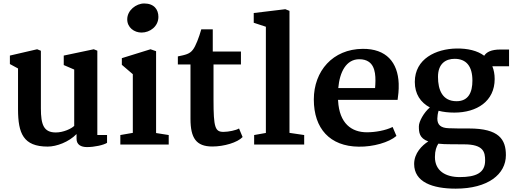

<svg xmlns="http://www.w3.org/2000/svg" viewBox="-20 -849 3015 1128"><path d="M85.9 -205.6C86.4 -65.9 116.7 12.2 260.3 12.2C312 12.2 384.3 -14.6 429.7 -61.5V-33.7C429.7 1 455.6 15.1 491.2 15.1C534.7 15.1 588.4 3.4 608.9 -9.8V-55.7H551.8V-551.3L530.8 -559.6L354.5 -522.5V-466.8L416 -440.4V-109.4C399.4 -92.8 352.1 -70.8 308.1 -70.8C236.8 -70.8 220.2 -116.2 220.2 -212.4V-550.8L198.2 -559.6L38.1 -522.5V-472.7L85.9 -446.8Z M811.5 -657.7C861.3 -657.7 910.6 -693.8 910.6 -750C910.6 -793 885.3 -828.6 827.1 -828.6C779.8 -828.6 727.5 -788.6 727.5 -735.4C727.5 -687 768.6 -657.7 811.5 -657.7ZM687 0H971.2V-55.7L897 -67.4V-548.3L864.3 -559.6L695.8 -507.3V-468.3L760.3 -413.1V-68.4L687 -55.7Z M1099.1 -150.9C1099.1 -37.6 1132.8 11.7 1227.5 11.7C1296.4 11.7 1375 -11.7 1405.3 -43.9L1384.3 -94.2C1367.2 -83.5 1322.3 -74.2 1293 -74.2C1244.1 -74.2 1234.4 -98.6 1234.4 -262.7V-470.2H1395.5V-546.4H1230V-676.8H1162.6C1149.4 -629.9 1129.4 -577.1 1113.3 -557.1C1094.7 -531.7 1069.8 -526.9 1024.9 -517.6V-470.2H1099.1Z M1473.1 0H1767.1V-55.7L1680.7 -68.4V-785.2L1656.2 -794.9L1470.7 -772.5V-715.3L1542 -691.9V-67.9L1473.1 -55.7Z M1823.7 -264.6C1823.7 -93.3 1918.5 10.7 2086.9 12.7C2172.4 14.2 2264.6 -12.2 2309.1 -50.3L2286.6 -103C2245.1 -82.5 2184.6 -71.8 2135.7 -71.8C2045.4 -71.8 1973.6 -123.5 1966.3 -257.3C1966.3 -258.8 1965.8 -260.3 1965.8 -262.2H2315.9C2319.3 -287.6 2323.7 -317.9 2322.3 -358.4C2317.4 -481.9 2250 -563.5 2110.4 -562C1935.1 -560.5 1823.7 -431.6 1823.7 -264.6ZM1967.3 -331.5C1975.6 -425.8 2013.7 -501 2090.8 -501C2114.3 -501 2132.3 -495.6 2146 -486.3C2189.9 -457 2188 -387.2 2183.6 -331.5Z M2413.1 114.3C2413.1 220.7 2520.5 259.3 2657.2 259.3C2847.7 259.3 2952.1 174.3 2952.1 62.5C2952.1 -29.3 2912.6 -94.2 2735.4 -94.2C2685.1 -94.2 2646 -94.2 2615.7 -95.7C2570.8 -97.2 2549.3 -114.7 2549.3 -152.3C2549.3 -164.6 2551.8 -182.1 2556.6 -198.2C2584.5 -190.9 2615.7 -187.5 2649.4 -187.5C2781.2 -187.5 2886.2 -253.9 2886.2 -384.8C2886.2 -413.1 2881.3 -438 2872.6 -459.5H2970.7V-558.1H2920.4C2864.7 -558.1 2837.9 -542.5 2824.7 -521.5C2784.2 -551.8 2727.1 -564.9 2662.1 -564C2541.5 -562 2417 -503.9 2417 -367.7C2417 -296.4 2450.7 -247.1 2505.4 -217.8C2470.2 -188 2440.9 -135.3 2440.9 -106.9C2440.9 -72.8 2442.4 -37.6 2496.1 -18.1C2459.5 4.9 2413.1 50.8 2413.1 114.3ZM2662.1 -254.4C2579.6 -254.4 2553.2 -319.8 2553.2 -397.5C2553.2 -476.6 2600.1 -503.4 2650.9 -503.4C2719.7 -503.4 2755.4 -459.5 2755.4 -375.5C2755.4 -306.2 2731.9 -254.4 2662.1 -254.4ZM2535.2 73.7C2535.2 35.2 2544.4 11.7 2555.2 -4.9C2576.2 -2.4 2601.1 -1.5 2629.9 -1.5L2705.6 -1C2820.8 -1 2830.1 43.9 2830.1 94.2C2830.1 167 2775.9 191.4 2680.7 191.4C2599.1 191.4 2535.2 155.8 2535.2 73.7Z"/></svg>

Font: Merriweather
Style: Bold
Weight: 700
Designer: Eben Sorkin ( eben@eyebytes.com )
Foundry: Sorkin Type Co.
Version: Version 1.003